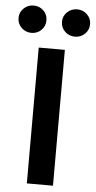

<svg xmlns="http://www.w3.org/2000/svg" viewBox="-91 -937 484 973"><g transform="rotate(5 151.0 -450.5)"><path d="M84 0V-691H217V0ZM40 -762Q11 -762 -10 -782Q-31 -802 -31 -832Q-31 -861 -10 -881Q11 -901 40 -901Q70 -901 90.5 -881Q111 -861 111 -832Q111 -802 90.5 -782Q70 -762 40 -762ZM262 -762Q232 -762 211 -782Q190 -802 190 -832Q190 -861 211 -881Q232 -901 262 -901Q291 -901 312 -881Q333 -861 333 -832Q333 -802 312 -782Q291 -762 262 -762Z"/></g></svg>

Font: Qnwhxotralxmqkhsjrfbfhwcoqn
Style: Regular
Weight: 500
Designer: Carrois Corporate & Edenspiekermann
Foundry: Carrois Corporate GbR & Edenspiekermann AG
Version: Version 2.001